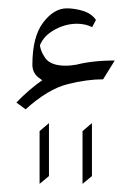

<svg xmlns="http://www.w3.org/2000/svg" viewBox="-20 -266 324 469"><path d="M100.1 -61.5Q88.4 -65.4 73.7 -76.9Q59.1 -88.4 59.1 -107.9Q59.1 -176.3 85.4 -210.9Q111.8 -245.6 143.1 -245.6Q162.6 -245.6 183.1 -239.3Q203.6 -232.9 214.4 -217.3L205.1 -199.7Q188.5 -208 168 -208Q137.7 -208 109.6 -191.2Q81.5 -174.3 74.7 -146.5L77.1 -162.6Q77.1 -143.6 90.3 -124.5Q103.5 -105.5 141.1 -105.5Q152.3 -105.5 165 -107.9ZM260.3 -118.2 231.9 -72.3Q192.4 -72.3 144.8 -60.3Q97.2 -48.3 42.5 1L20 -15.6Q52.2 -48.8 85.2 -71.5Q118.2 -94.2 159.9 -106.2Q201.7 -118.2 260.3 -118.2ZM204.6 164.1 181.6 183.1V54.2L204.6 34.7ZM99.6 164.1 76.7 183.1V54.2L99.6 34.7Z"/></svg>

Font: Lateef ExtraLight
Style: Regular
Weight: 200
Designer: SIL International
Foundry: SIL International
Version: Version 4.200